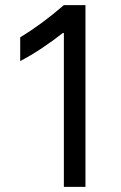

<svg xmlns="http://www.w3.org/2000/svg" viewBox="-20 -727 470 747"><path d="M228.5 -707V-598.6H216.8L228.5 -601.6Q138.7 -531.2 58.6 -489.3V-582Q141.6 -631.8 228.5 -707ZM228.5 -707H312.5V0H228.5Z"/></svg>

Font: Wanted Sans Variable
Style: Regular
Weight: 400
Designer: Original Design by Kil Hyung-jin and Kang Hanbin, Wanted Lab, Inc; Hangeul from Source Han Sans by Jang Soo-young and Ka
Foundry: Wanted Lab, Inc.
Version: Version 1.003;Glyphs 3.2 (3227)